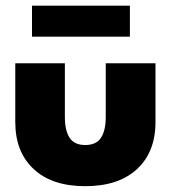

<svg xmlns="http://www.w3.org/2000/svg" viewBox="-20 -628 600 660"><path d="M90 -502V-608.5H426.5V-502ZM203 -226Q203 -179.5 219.2 -154.5Q235.5 -129.5 273 -129.5Q311 -129.5 327.2 -154.5Q343.5 -179.5 343.5 -226V-410.5H514.5V-208.5Q514.5 -105.5 451 -46.8Q387.5 12 273 12Q159 12 95.8 -46.8Q32.5 -105.5 32.5 -208.5V-410.5H203Z"/></svg>

Font: League Spartan ExtraBold
Style: Regular
Weight: 800
Foundry: The League of Moveable Type
Version: Version 2.002